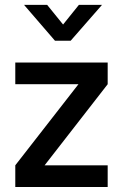

<svg xmlns="http://www.w3.org/2000/svg" viewBox="-20 -751 494 771"><path d="M41.4 0V-87.2L295 -412.8H41.4V-500H412.4V-412.8L159.2 -87.2H412.4V0ZM200.7 -587.5 76.6 -731.4H169.4L233.3 -652.5L296.8 -731.4H389.6L263.8 -587.5Z"/></svg>

Font: Titillium Web SemiBold
Style: Regular
Weight: 600
Designer: Mohamed Gaber, Accademia di Belle Arti di Urbino
Foundry: Kief Type Foundry, Accademia di Belle Arti di Urbino
Version: Version 3.000; ttfautohint (v1.8.4)